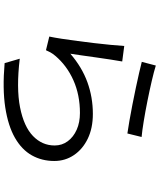

<svg xmlns="http://www.w3.org/2000/svg" viewBox="68 -892 864 1040"><g transform="rotate(90 500.0 -372.0)"><path d="M335 -784Q367 -774 418.5 -762Q470 -750 527.5 -738.5Q585 -727 637 -718.5Q689 -710 722 -707L703 -630Q675 -634 634.5 -641Q594 -648 548 -657Q502 -666 457 -675.5Q412 -685 375 -693.5Q338 -702 315 -708ZM313 -602Q308 -576 302.5 -538.5Q297 -501 291 -460Q285 -419 280 -382Q275 -345 271 -321Q344 -384 425.5 -413.5Q507 -443 597 -443Q674 -443 731 -415.5Q788 -388 820 -340.5Q852 -293 852 -234Q852 -167 821.5 -112.5Q791 -58 726.5 -21Q662 16 562 31.5Q462 47 322 35L298 -47Q457 -28 561 -48.5Q665 -69 716.5 -118.5Q768 -168 768 -236Q768 -276 745 -307Q722 -338 682.5 -355.5Q643 -373 592 -373Q494 -373 414.5 -337.5Q335 -302 282 -239Q271 -226 264 -213.5Q257 -201 252 -189L178 -207Q184 -235 190 -274.5Q196 -314 202 -359.5Q208 -405 213.5 -451Q219 -497 223 -539.5Q227 -582 229 -613Z"/></g></svg>

Font: Noto Sans HK
Style: Regular
Weight: 400
Designer: Ryoko NISHIZUKA 西塚涼子 (kana, bopomofo & ideographs); Paul D. Hunt (Latin, Greek & Cyrillic); Sandoll Communications 산돌커뮤니
Foundry: Adobe
Version: Version 2.004-H2;hotconv 1.0.118;makeotfexe 2.5.65603